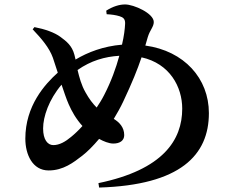

<svg xmlns="http://www.w3.org/2000/svg" viewBox="-20 -808 1040 864"><path d="M517 -557C502 -502 480 -441 449 -381C439 -361 427 -342 415 -324C398 -341 381 -363 365 -392C346 -425 337 -460 329 -493C389 -535 451 -553 517 -557ZM460 -744C482 -743 502 -740 518 -735C534 -730 544 -723 543 -701C542 -678 538 -645 529 -607C445 -600 375 -573 320 -540L315 -561C304 -603 279 -622 252 -642C225 -662 182 -677 135 -686L127 -676C167 -634 202 -593 218 -548L240 -481C182 -429 94 -332 94 -184C94 -113 126 -41 199 -41C265 -41 311 -77 351 -108C373 -125 399 -151 426 -183C446 -172 470 -162 490 -162C519 -162 539 -175 539 -200C539 -235 517 -258 492 -273C507 -298 522 -324 535 -352C575 -437 598 -494 617 -550C744 -522 800 -417 800 -319C800 -178 714 -44 423 16L426 36C792 25 920 -110 920 -299C920 -455 809 -579 634 -603L645 -641C655 -674 672 -687 672 -709C672 -748 582 -788 543 -788C517 -788 488 -779 458 -760ZM257 -427C268 -395 278 -364 289 -339C303 -307 322 -273 351 -241C334 -222 316 -205 300 -192C275 -171 248 -155 220 -155C194 -155 174 -180 174 -230C174 -283 200 -360 257 -427Z"/></svg>

Font: Noto Serif CJK KR
Style: Bold
Weight: 700
Designer: Ryoko NISHIZUKA 西塚涼子 (kana & ideographs); Frank Grießhammer (Latin, Greek & Cyrillic); Wenlong ZHANG 张文龙 (bopomofo); San
Foundry: Adobe
Version: Version 2.001;hotconv 1.1.0;makeotfexe 2.6.0